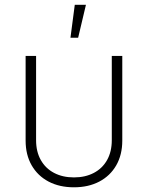

<svg xmlns="http://www.w3.org/2000/svg" viewBox="-20 -777 620 805"><path d="M290 8.3Q229.5 8.3 183.8 -15.6Q138.2 -39.6 112.8 -83.7Q87.4 -127.9 87.4 -187.5V-542.5H131.3V-189Q131.3 -141.1 151.1 -106Q170.9 -70.8 206.8 -52Q242.7 -33.2 290 -33.2Q337.4 -33.2 373.3 -52Q409.2 -70.8 429 -106Q448.7 -141.1 448.7 -189V-542.5H492.7V-187.5Q492.7 -127.9 467.3 -83.7Q441.9 -39.6 396.2 -15.6Q350.6 8.3 290 8.3ZM275.4 -618.7 293.5 -756.8H340.3L307.6 -618.7Z"/></svg>

Font: Inter 16pt ExtraLight
Style: Regular
Weight: 250
Version: Version 4.001;git-66647c0bb